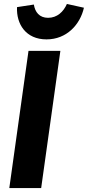

<svg xmlns="http://www.w3.org/2000/svg" viewBox="-20 -950 444 970"><path d="M215 -751C317 -751 385 -826 404 -911L318 -930C301 -891 269 -860 223 -860C179 -860 157 -889 151 -927L66 -914C62 -829 110 -751 215 -751ZM285 -693H124L27 0H188Z"/></svg>

Font: Fira Sans
Style: Bold Italic
Weight: 700
Italic angle: -8°
Designer: bBox Type GmbH & Carrois Corporate GbR & Edenspiekermann AG
Foundry: bBox Type GmbH & Carrois Corporate GbR & Edenspiekermann AG
Version: Version 4.301;PS 004.301;hotconv 1.0.88;makeotf.lib2.5.64775